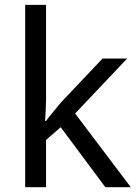

<svg xmlns="http://www.w3.org/2000/svg" viewBox="-20 -780 574 800"><path d="M171.9 -275.9Q175.8 -282.2 184.6 -293L220.2 -336.4Q229 -347.2 235.8 -355L407.2 -536.1H509.8L293 -307.1L524.9 0H418.9L232.9 -250L171.9 -196.8V0H85V-759.8H171.9V-362.8Q171.9 -347.2 170.4 -321.3L168 -275.9Z"/></svg>

Font: NotoSansMyanmarRegular
Style: Regular
Weight: 400
Designer: Monotype Design team
Foundry: Monotype Imaging Inc.
Version: Version 1.05